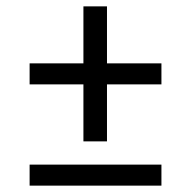

<svg xmlns="http://www.w3.org/2000/svg" viewBox="-20 -583 600 603"><path d="M242 -563H316V-384H487V-318H316V-139H242V-318H73V-384H242ZM487 -66V0H73V-66Z"/></svg>

Font: Roboto Serif 20pt
Style: Regular
Weight: 400
Designer: Greg Gazdowicz
Foundry: Commercial Type
Version: Version 1.008